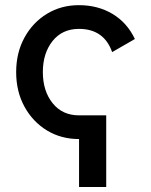

<svg xmlns="http://www.w3.org/2000/svg" viewBox="-20 -539 597 759"><path d="M292.5 10.7Q221.7 10.7 165.5 -23.4Q109.4 -57.6 76.7 -117.4Q43.9 -177.2 43.9 -253.9Q43.9 -330.6 76.7 -390.4Q109.4 -450.2 165.5 -484.4Q221.7 -518.6 292 -518.6Q366.7 -518.6 424.6 -484.1Q482.4 -449.7 513.2 -384.8L423.3 -333Q391.1 -424.8 292 -424.8Q226.1 -424.8 187.7 -376.7Q149.4 -328.6 149.4 -253.9Q149.4 -179.2 188 -131.1Q226.6 -83 292.5 -83H399.9V200.2H292.5Z"/></svg>

Font: Giphurs Medium
Style: Regular
Weight: 500
Version: Version 0.920; ttfautohint (v1.8.4.7-5d5b)